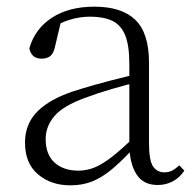

<svg xmlns="http://www.w3.org/2000/svg" viewBox="-20 -542 586 576"><path d="M191 14Q133 14 94 -19Q55 -52 55 -114Q55 -151 71.5 -180.5Q88 -210 125.5 -234Q163 -258 225 -276Q268 -289 312.5 -300.5Q357 -312 397 -321V-297Q357 -287 315.5 -275Q274 -263 237 -249Q170 -225 143.5 -194Q117 -163 117 -125Q117 -78 144 -54Q171 -30 215 -30Q240 -30 263.5 -39.5Q287 -49 316.5 -72Q346 -95 386 -134L392 -89H373Q341 -55 313 -32Q285 -9 256 2.5Q227 14 191 14ZM453 13Q411 13 390.5 -17.5Q370 -48 368 -102V-106V-350Q368 -407 355 -437.5Q342 -468 316 -480Q290 -492 250 -492Q220 -492 190 -483Q160 -474 128 -454L164 -482L145 -402Q141 -382 131 -374Q121 -366 105 -366Q74 -366 68 -397Q85 -456 136 -489Q187 -522 263 -522Q345 -522 386 -482.5Q427 -443 427 -354V-113Q427 -61 439 -43Q451 -25 473 -25Q486 -25 496 -30Q506 -35 518 -46L533 -30Q518 -8 497.5 2.5Q477 13 453 13Z"/></svg>

Font: Noto Serif TC ExtraLight ExtraLight
Style: Regular
Weight: 250
Version: Version 2.003-H1;hotconv 1.1.1;makeotfexe 2.6.0